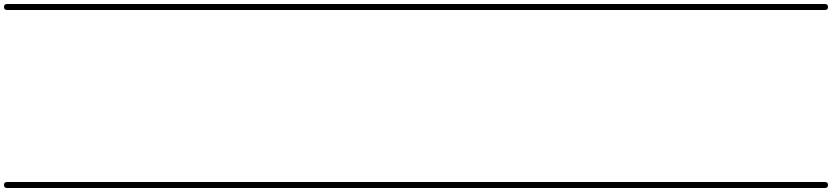

<svg xmlns="http://www.w3.org/2000/svg" viewBox="-35 -575 4160 960"><path d="M0 -555Q80 -555 160.5 -555Q241 -555 321 -555Q336 -555 336 -540Q336 -525 321 -525Q241 -525 160.5 -525Q80 -525 0 -525Q-15 -525 -15 -540Q-15 -555 0 -555ZM0 335Q80 335 160.5 335Q241 335 321 335Q336 335 336 350Q336 365 321 365Q241 365 160.5 365Q80 365 0 365Q-15 365 -15 350Q-15 335 0 335Z M321 -555Q448 -555 575.5 -555Q703 -555 830 -555Q845 -555 845 -540Q845 -525 830 -525Q703 -525 575.5 -525Q448 -525 321 -525Q306 -525 306 -540Q306 -555 321 -555ZM321 335Q448 335 575.5 335Q703 335 830 335Q845 335 845 350Q845 365 830 365Q703 365 575.5 365Q448 365 321 365Q306 365 306 350Q306 335 321 335Z M830 -555Q900 -555 969.5 -555Q1039 -555 1109 -555Q1124 -555 1124 -540Q1124 -525 1109 -525Q1039 -525 969.5 -525Q900 -525 830 -525Q815 -525 815 -540Q815 -555 830 -555ZM830 335Q900 335 969.5 335Q1039 335 1109 335Q1124 335 1124 350Q1124 365 1109 365Q1039 365 969.5 365Q900 365 830 365Q815 365 815 350Q815 335 830 335Z M1109 -555Q1231 -555 1352.5 -555Q1474 -555 1595 -555Q1610 -555 1610 -540Q1610 -525 1595 -525Q1474 -525 1352.5 -525Q1231 -525 1109 -525Q1094 -525 1094 -540Q1094 -555 1109 -555ZM1109 335Q1231 335 1352.5 335Q1474 335 1595 335Q1610 335 1610 350Q1610 365 1595 365Q1474 365 1352.5 365Q1231 365 1109 365Q1094 365 1094 350Q1094 335 1109 335Z M1595 -555Q1706 -555 1816.5 -555Q1927 -555 2038 -555Q2053 -555 2053 -540Q2053 -525 2038 -525Q1927 -525 1816.5 -525Q1706 -525 1595 -525Q1580 -525 1580 -540Q1580 -555 1595 -555ZM1595 335Q1706 335 1816.5 335Q1927 335 2038 335Q2053 335 2053 350Q2053 365 2038 365Q1927 365 1816.5 365Q1706 365 1595 365Q1580 365 1580 350Q1580 335 1595 335Z M2038 -555Q2230 -555 2422.5 -555Q2615 -555 2808 -555Q2823 -555 2823 -540Q2823 -525 2808 -525Q2615 -525 2422.5 -525Q2230 -525 2038 -525Q2023 -525 2023 -540Q2023 -555 2038 -555ZM2038 335Q2230 335 2422.5 335Q2615 335 2808 335Q2823 335 2823 350Q2823 365 2808 365Q2615 365 2422.5 365Q2230 365 2038 365Q2023 365 2023 350Q2023 335 2038 335Z M2808 -555Q2891 -555 2973.5 -555Q3056 -555 3139 -555Q3154 -555 3154 -540Q3154 -525 3139 -525Q3056 -525 2973.5 -525Q2891 -525 2808 -525Q2793 -525 2793 -540Q2793 -555 2808 -555ZM2808 335Q2891 335 2973.5 335Q3056 335 3139 335Q3154 335 3154 350Q3154 365 3139 365Q3056 365 2973.5 365Q2891 365 2808 365Q2793 365 2793 350Q2793 335 2808 335Z M3139 -555Q3208 -555 3277.5 -555Q3347 -555 3417 -555Q3432 -555 3432 -540Q3432 -525 3417 -525Q3347 -525 3277.5 -525Q3208 -525 3139 -525Q3124 -525 3124 -540Q3124 -555 3139 -555ZM3139 335Q3208 335 3277.5 335Q3347 335 3417 335Q3432 335 3432 350Q3432 365 3417 365Q3347 365 3277.5 365Q3208 365 3139 365Q3124 365 3124 350Q3124 335 3139 335Z M3417 -555Q3525 -555 3633 -555Q3741 -555 3849 -555Q3864 -555 3864 -540Q3864 -525 3849 -525Q3741 -525 3633 -525Q3525 -525 3417 -525Q3402 -525 3402 -540Q3402 -555 3417 -555ZM3417 335Q3525 335 3633 335Q3741 335 3849 335Q3864 335 3864 350Q3864 365 3849 365Q3741 365 3633 365Q3525 365 3417 365Q3402 365 3402 350Q3402 335 3417 335Z M3849 -555Q3909 -555 3969.5 -555Q4030 -555 4090 -555Q4105 -555 4105 -540Q4105 -525 4090 -525Q4030 -525 3969.5 -525Q3909 -525 3849 -525Q3834 -525 3834 -540Q3834 -555 3849 -555ZM3849 335Q3909 335 3969.5 335Q4030 335 4090 335Q4105 335 4105 350Q4105 365 4090 365Q4030 365 3969.5 365Q3909 365 3849 365Q3834 365 3834 350Q3834 335 3849 335Z"/></svg>

Font: FRB American Cursive Just Guidelines
Style: Italic
Weight: 400
Italic angle: -25°
Version: Version 2.0;Modular Font Editor K font №1